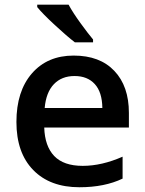

<svg xmlns="http://www.w3.org/2000/svg" viewBox="-20 -786 616 816"><path d="M169.9 -327.1H415Q414.1 -394.5 382.8 -428.7Q351.6 -462.9 296.9 -462.9Q242.2 -462.9 209 -428.2Q175.8 -393.6 169.9 -327.1ZM465.8 -484.9Q527.8 -419.9 527.8 -306.2V-244.1H168Q170.4 -165 210.4 -123Q250.5 -81.1 331.5 -81.1Q412.6 -81.1 501 -120.1V-26.9Q424.3 9.8 317.9 9.8Q192.4 9.8 121.1 -63.5Q49.8 -136.7 49.8 -267.6Q49.8 -398.4 115.7 -474.1Q181.6 -549.8 293 -549.8Q404.3 -549.8 465.8 -484.9ZM138.2 -766.1H271.5Q290 -731.9 322.3 -687.5Q354.5 -643.1 375.5 -618.2V-606H298.3Q264.6 -631.8 212.9 -679.7Q161.1 -727.5 138.2 -755.9Z"/></svg>

Font: OpenSans-Semibold
Style: Regular
Weight: 600
Foundry: Ascender Corporation
Version: Version 1.10